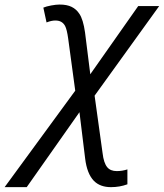

<svg xmlns="http://www.w3.org/2000/svg" viewBox="-135 -562 703 823"><path d="M187.5 -173.3 157.2 -397Q151.9 -435.5 144 -450.7Q137.7 -462.4 127.4 -468.3Q117.2 -474.1 102.1 -474.1Q85.4 -474.1 64.5 -465.8L50.8 -529.3Q63.5 -534.7 84.5 -538.6Q105.5 -542.5 120.6 -542.5Q151.9 -542.5 172.1 -532.5Q192.4 -522.5 205.1 -502.9Q221.7 -478.5 229.5 -422.9L252 -243.7L457.5 -536.1H547.4L270.5 -151.9L304.7 94.2Q309.6 136.7 324.7 154.8Q338.4 171.4 365.7 171.4Q388.7 171.4 411.1 164.1V228Q377.9 240.2 340.8 240.2Q293.9 240.2 267.1 212.9Q237.8 182.1 230 117.7L205.6 -81.1L-20.5 240.2H-115.2Z"/></svg>

Font: Viking Open Sans
Style: Italic
Weight: 400
Italic angle: -12°
Foundry: Ascender Corporation
Version: Version 2.000